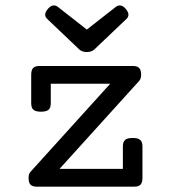

<svg xmlns="http://www.w3.org/2000/svg" viewBox="-20 -698 640 718"><path d="M507.8 -418Q507.8 -403.8 500.5 -395.5L202.6 -66.4H439.5V-150.4Q439.5 -167.5 447.8 -174.8Q456.1 -182.1 476.1 -182.1Q496.1 -182.1 504.4 -174.8Q512.7 -167.5 512.7 -150.4V-33.2Q512.7 -15.1 505.6 -7.6Q498.5 0 481.9 0H117.7Q101.1 0 94 -7.6Q86.9 -15.1 86.9 -33.2Q86.9 -47.9 93.8 -55.2L392.1 -384.8H169.9V-312Q169.9 -294.9 161.6 -287.6Q153.3 -280.3 133.3 -280.3Q113.3 -280.3 105 -287.6Q96.7 -294.9 96.7 -312V-418Q96.7 -436 103.8 -443.6Q110.8 -451.2 127.4 -451.2H477.1Q493.7 -451.2 500.7 -443.6Q507.8 -436 507.8 -418ZM276.4 -513.2 156.7 -627Q148.9 -634.3 148.9 -643.1Q148.9 -653.3 160.2 -666Q170.4 -677.7 181.6 -677.7Q189.5 -677.7 196.8 -671.9L304.7 -587.4L412.6 -671.9Q419.9 -677.7 427.7 -677.7Q439 -677.7 449.2 -666Q460.4 -653.3 460.4 -643.1Q460.4 -634.3 452.6 -627L333 -513.2Q322.3 -503.4 304.7 -503.4Q287.1 -503.4 276.4 -513.2Z"/></svg>

Font: Courier Prime
Style: Regular
Weight: 400
Designer: Alan Dague-Greene, Quote-Unquote Apps
Foundry: Quote-Unquote Apps
Version: Version 3.018